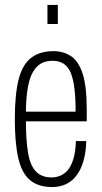

<svg xmlns="http://www.w3.org/2000/svg" viewBox="-20 -745 411 777"><path d="M191 12Q135 12 101.5 -16Q68 -44 54 -105Q40 -166 40 -263Q40 -364 55.5 -424Q71 -484 106 -511Q141 -538 196 -538Q238 -538 268.5 -517Q299 -496 315 -445Q331 -394 331 -305V-254H85Q85 -177 93.5 -126.5Q102 -76 125 -51.5Q148 -27 189 -27Q209 -27 226.5 -35Q244 -43 257 -60Q270 -77 278 -105.5Q286 -134 287 -174H329Q328 -129 318 -94.5Q308 -60 290.5 -36Q273 -12 247.5 0Q222 12 191 12ZM85 -293H286Q286 -346 281.5 -384.5Q277 -423 267 -448.5Q257 -474 238.5 -486.5Q220 -499 193 -499Q150 -499 126.5 -472Q103 -445 94 -398.5Q85 -352 85 -293ZM172 -648V-725H214V-648Z"/></svg>

Font: Archivo ExtraCondensed Thin
Style: Regular
Weight: 250
Width: 2
Designer: Hector Gatti
Foundry: Omnibus-Type
Version: Version 2.001